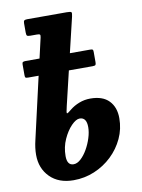

<svg xmlns="http://www.w3.org/2000/svg" viewBox="-88 -841 678 916"><g transform="rotate(-10 250.5 -382.5)"><path d="M47 -205.5 115.5 -505H65.5Q54 -505 51.8 -507.8Q49.5 -510.5 49.5 -520V-571Q49.5 -579.5 53 -582.2Q56.5 -585 66.5 -585H134L156.5 -683Q159 -694 156 -697Q153 -700 141.5 -700H109.5Q97.5 -700 94 -703.2Q90.5 -706.5 90.5 -719V-764Q90.5 -774.5 94.8 -777.2Q99 -780 108.5 -780H300Q319.5 -780 322.5 -776Q325.5 -772 321.5 -755L281 -585H378.5Q389 -585 391.5 -582.5Q394 -580 394 -571V-521.5Q394 -512.5 391.5 -508.8Q389 -505 377 -505H262L222.5 -339Q214 -305.5 218 -304.8Q222 -304 239.5 -319Q259 -335 284.8 -345Q310.5 -355 339 -355Q399 -355 429.2 -323.5Q459.5 -292 459.5 -239Q459.5 -187 438.2 -141.2Q417 -95.5 380 -60.2Q343 -25 295.2 -5Q247.5 15 194 15Q122 15 80 -27.2Q38 -69.5 38 -135Q38 -168.5 47 -205.5ZM175.5 -105Q175.5 -60 207 -60Q224.5 -60 242 -76Q259.5 -92 274 -117.2Q288.5 -142.5 297.2 -170.5Q306 -198.5 306 -222.5Q306 -270 272.5 -270Q255 -270 232.2 -246.8Q209.5 -223.5 192.5 -186Q175.5 -148.5 175.5 -105Z"/></g></svg>

Font: Besley* Narrow
Style: Bold Italic
Weight: 700
Width: 4
Italic angle: -13°
Designer: Owen Earl
Foundry: indestructible type*
Version: Version 3.000; ttfautohint (v1.8.3)